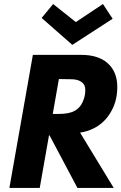

<svg xmlns="http://www.w3.org/2000/svg" viewBox="-20 -932 602 952"><path d="M544 0H364L225.5 -261H223L177 0H26.5L143 -660H382.5Q478.5 -660 525.5 -607Q561.5 -566 561.5 -501Q561.5 -436 535 -386.5Q503 -324 442.5 -294.5Q412 -279.5 377 -274.5ZM270.5 -367Q324 -367 351 -383Q390 -404 401.5 -464Q403 -475 403 -484Q403 -499 398.5 -509Q383.5 -537 337.5 -539Q316 -540 272 -540L241.5 -367ZM338.5 -709.5 186.5 -843 243.5 -912 356 -822.5 490.5 -912 538.5 -839Z"/></svg>

Font: Lucymar Sans
Style: Bold Italic
Weight: 700
Italic angle: -10°
Foundry: The League of Moveable Type (original font) / Main changes by Cristiano Sobral with portions from Mirco Monsees
Version: Version 2.00;August 30, 2020;FontCreator 13.0.0.2681 64-bit